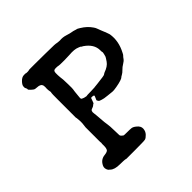

<svg xmlns="http://www.w3.org/2000/svg" viewBox="-157 -703 861 861"><g transform="rotate(-45 273.5 -272.5)"><path d="M171 23Q164 21 160 21Q156 21 153 20.5Q150 20 133 20Q99 20 85 6Q81 2 80.5 2Q80 2 78 0Q68 -16 75 -30Q82 -44 92 -50.5Q102 -57 114 -58Q133 -60 137 -67.5Q141 -75 141 -86Q141 -97 141 -100Q141 -105 141.5 -105.5Q142 -106 142 -108L141 -113V-152Q141 -184 141 -195.5Q141 -207 141 -206Q145 -230 143.5 -249Q142 -268 141 -267V-334Q141 -343 141 -382.5Q141 -422 142 -424Q144 -427 142.5 -432.5Q141 -438 141 -442Q140 -450 141 -461Q142 -481 126 -485Q124 -486 116.5 -486.5Q109 -487 103 -488Q97 -489 87 -498.5Q77 -508 78 -510Q79 -512 76.5 -518Q74 -524 73.5 -524Q73 -524 73.5 -533Q74 -542 86 -554.5Q98 -567 110.5 -567.5Q123 -568 123 -567Q123 -566 132 -566Q141 -566 141.5 -567Q142 -568 153 -568Q164 -568 168.5 -568Q173 -568 181.5 -568Q190 -568 246 -567.5Q302 -567 302.5 -566.5Q303 -566 308 -566Q313 -566 313.5 -565.5Q314 -565 317.5 -564.5Q321 -564 327 -563.5Q333 -563 335 -563Q353 -565 372 -559Q391 -553 399 -552Q407 -551 415.5 -548Q424 -545 425 -545.5Q426 -546 439 -538Q467 -521 483 -497Q488 -490 489.5 -485.5Q491 -481 492.5 -478Q494 -475 497 -466Q500 -457 503.5 -450Q507 -443 508 -438.5Q509 -434 510 -433Q511 -432 513 -424Q521 -375 495 -326Q491 -317 487.5 -314Q484 -311 478.5 -303Q473 -295 461 -288Q449 -281 440 -271.5Q431 -262 422.5 -257.5Q414 -253 412 -250.5Q410 -248 398 -244Q386 -240 366 -236.5Q346 -233 339.5 -234Q333 -235 311 -237Q289 -239 280 -242.5Q271 -246 270 -246L267 -248Q266 -248 266 -249.5Q266 -251 264 -251Q263 -251 263.5 -253.5Q264 -256 262 -256Q260 -256 265.5 -267Q271 -278 269 -280Q267 -282 260.5 -282.5Q254 -283 252.5 -282Q251 -281 249 -274Q243 -256 241 -256Q239 -256 235 -252Q231 -248 221 -245Q209 -242 212 -224Q213 -218 213.5 -211Q214 -204 214.5 -199.5Q215 -195 215.5 -187Q216 -179 216.5 -174.5Q217 -170 217.5 -163Q218 -156 220 -145Q222 -134 222.5 -106Q223 -78 223.5 -74Q224 -70 229 -65.5Q234 -61 236 -60Q238 -59 256.5 -59Q275 -59 284 -58Q293 -57 304 -48Q321 -35 320 -19Q319 -3 308.5 8Q298 19 290.5 21Q283 23 227 23ZM238 -303 242 -302 251 -303Q249 -303 272.5 -303.5Q296 -304 296.5 -304.5Q297 -305 298.5 -305Q300 -305 304 -305.5Q308 -306 318 -307Q364 -312 367 -315Q370 -318 370.5 -317.5Q371 -317 371 -317.5Q371 -318 375 -320Q404 -330 416 -347.5Q428 -365 428.5 -367.5Q429 -370 430 -373Q431 -376 431.5 -378.5Q432 -381 433 -386Q434 -391 433 -392Q432 -393 432 -404Q432 -443 391 -471Q384 -475 383.5 -475Q383 -475 382.5 -476.5Q382 -478 371 -482Q353 -490 319 -487L287 -486Q253 -486 251.5 -487Q250 -488 241 -488.5Q232 -489 228 -488Q219 -487 218.5 -473.5Q218 -460 219.5 -445.5Q221 -431 221.5 -428Q222 -425 222.5 -397Q223 -369 222 -366Q221 -363 220.5 -356.5Q220 -350 219.5 -348Q219 -346 219 -342.5Q219 -339 217.5 -327.5Q216 -316 217 -312.5Q218 -309 226.5 -306Q235 -303 238 -303Z"/></g></svg>

Font: Jackwrite
Style: Regular
Weight: 400
Version: Version 1.0d1e1